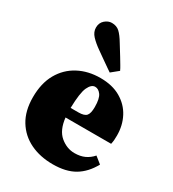

<svg xmlns="http://www.w3.org/2000/svg" viewBox="-192 -889 910 1010"><g transform="rotate(30 263.0 -384.0)"><path d="M279 -449Q256 -449 240 -415Q224 -381 222 -288H269Q305 -288 317.5 -302.5Q330 -317 330 -355Q330 -407 314.5 -428Q299 -449 279 -449ZM288 16Q211 16 151 -13Q91 -42 56.5 -98.5Q22 -155 22 -238Q22 -323 55.5 -382Q89 -441 147.5 -472Q206 -503 280 -503Q353 -503 403.5 -473.5Q454 -444 480 -394.5Q506 -345 506 -284Q506 -268 505 -256.5Q504 -245 501 -231H224Q232 -158 271.5 -125Q311 -92 358 -92Q393 -92 419 -104Q445 -116 465 -139L505 -107Q471 -45 419.5 -14.5Q368 16 288 16ZM350 -587 307 -552Q297 -559 285 -567Q273 -575 253.5 -589Q234 -603 201 -626Q168 -649 147 -671.5Q126 -694 126 -721Q126 -750 145.5 -767Q165 -784 187 -784Q216 -784 234.5 -767Q253 -750 275 -713Q299 -675 313 -651.5Q327 -628 335.5 -614Q344 -600 350 -587Z"/></g></svg>

Font: Source Serif 4 Black
Style: Regular
Weight: 900
Designer: Frank Grießhammer
Foundry: Adobe
Version: Version 4.005;hotconv 1.1.0;makeotfexe 2.6.0